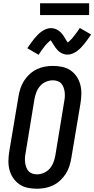

<svg xmlns="http://www.w3.org/2000/svg" viewBox="-20 -1146 577 1174"><path d="M205 8Q176 8 148 2Q120 -4 98 -19.5Q76 -35 60.5 -57.5Q45 -80 38 -107Q31 -134 31.5 -163Q32 -192 37 -222L93 -556Q97 -581 105 -605.5Q113 -630 127 -652Q141 -674 161 -692.5Q181 -711 205 -722.5Q229 -734 254 -738.5Q279 -743 304 -743Q333 -743 361 -737Q389 -731 411.5 -715.5Q434 -700 449 -677.5Q464 -655 471 -628Q478 -601 477.5 -572Q477 -543 472 -513L416 -179Q412 -154 404 -129.5Q396 -105 382 -83Q368 -61 348 -42.5Q328 -24 304 -12.5Q280 -1 255 3.5Q230 8 205 8ZM206 -80Q227 -80 248 -89Q269 -98 283.5 -114.5Q298 -131 306 -151.5Q314 -172 318 -193L373 -528Q376 -543 376.5 -557.5Q377 -572 375 -586Q373 -600 368 -613Q363 -626 354 -636Q345 -646 331 -650.5Q317 -655 303 -655Q282 -655 261 -646Q240 -637 225.5 -620.5Q211 -604 203 -583.5Q195 -563 191 -542L136 -207Q133 -192 132.5 -177.5Q132 -163 134 -149Q136 -135 141 -122Q146 -109 155 -99Q164 -89 178 -84.5Q192 -80 206 -80ZM216 -811 147 -851Q159 -869 169.5 -883.5Q180 -898 190 -910Q200 -922 209.5 -932Q219 -942 232.5 -952Q246 -962 261 -968Q276 -974 291 -974Q304 -974 316 -970Q328 -966 338 -959Q348 -952 356 -943Q364 -934 370 -924.5Q376 -915 382 -904.5Q388 -894 395 -886Q398 -889 404 -894.5Q410 -900 413.5 -903.5Q417 -907 421 -911.5Q425 -916 428.5 -921Q432 -926 437 -932Q442 -938 447 -944.5Q452 -951 457 -958.5Q462 -966 468 -975L537 -935Q525 -918 514.5 -903Q504 -888 494 -876Q484 -864 474.5 -854Q465 -844 451.5 -834Q438 -824 423 -818Q408 -812 393 -812Q386 -812 380 -813Q374 -814 368.5 -816Q363 -818 357 -821Q351 -824 346.5 -827Q342 -830 337.5 -834Q333 -838 329 -843Q325 -848 321 -852.5Q317 -857 314.5 -862Q312 -867 308.5 -871.5Q305 -876 301.5 -882Q298 -888 295 -892.5Q292 -897 289 -900Q286 -897 280 -891.5Q274 -886 270.5 -882.5Q267 -879 263 -875Q259 -871 255 -865.5Q251 -860 246.5 -854.5Q242 -849 237 -842Q232 -835 227 -827.5Q222 -820 216 -811ZM225 -1054V-1126H525V-1054Z"/></svg>

Font: Iosevka Curly Slab Semibold
Style: Italic
Weight: 600
Italic angle: -9°
Monospace: yes
Designer: Belleve Invis
Foundry: Belleve Invis
Version: Version 22.1.2; ttfautohint (v1.8.4)